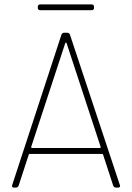

<svg xmlns="http://www.w3.org/2000/svg" viewBox="-20 -848 595 868"><path d="M395 -828H161C155 -828 151 -824 151 -818V-812C151 -806 155 -802 161 -802H395C401 -802 405 -806 405 -812V-818C405 -824 401 -828 395 -828ZM504 0H514C520 0 523 -3 523 -7C523 -8 522 -10 522 -11L296 -692C294 -697 289 -700 284 -700H270C265 -700 260 -697 258 -692L35 -11C33 -4 36 0 43 0H52C57 0 62 -3 64 -8L110 -149C111 -152 112 -152 114 -152H442C444 -152 445 -152 446 -149L492 -8C494 -3 499 0 504 0ZM121 -184 275 -653C276 -656 280 -656 281 -653L435 -184C436 -182 434 -179 431 -179H125C122 -179 120 -182 121 -184Z"/></svg>

Font: Barlow Thin
Style: Regular
Weight: 250
Designer: Jeremy Tribby
Foundry: Tribby Type
Version: Version 1.422;hotconv 1.0.109;makeotfexe 2.5.65596